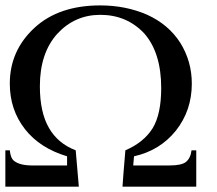

<svg xmlns="http://www.w3.org/2000/svg" viewBox="-20 -697 809 717"><path d="M712.9 0Q643.6 0 437.5 0Q439.5 -34.2 448.2 -135.7Q516.6 -165 549.8 -217.8Q582 -270.5 582 -368.2Q582 -500 518.6 -572.3Q453.1 -641.6 354.5 -641.6Q259.8 -641.6 194.3 -571.3Q128.9 -499 128.9 -375Q128.9 -277.3 163.1 -218.8Q196.3 -161.1 262.7 -135.7Q266.6 -90.8 274.4 0Q206.1 0 0 0Q0 -23.4 0 -94.7Q0 -105.5 0 -135.7Q3.9 -135.7 16.6 -135.7Q19.5 -105.5 33.2 -95.7Q54.7 -79.1 100.6 -79.1Q143.6 -79.1 230.5 -79.1Q230.5 -87.9 230.5 -113.3Q128.9 -143.6 73.2 -214.8Q16.6 -287.1 16.6 -384.8Q16.6 -507.8 108.4 -592.8Q199.2 -676.8 354.5 -676.8Q450.2 -676.8 530.3 -641.6Q609.4 -605.5 653.3 -537.1Q696.3 -467.8 696.3 -384.8Q696.3 -284.2 636.7 -209Q577.1 -134.8 480.5 -113.3Q479.5 -101.6 477.5 -79.1Q511.7 -79.1 612.3 -79.1Q657.2 -79.1 673.8 -91.8Q691.4 -105.5 695.3 -135.7Q701.2 -135.7 712.9 -135.7Q712.9 -101.6 712.9 0Z"/></svg>

Font: Griech2
Style: Regular
Weight: 400
Version: 001.007